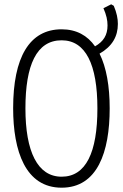

<svg xmlns="http://www.w3.org/2000/svg" viewBox="-20 -861 570 891"><path d="M266 10C432 10 489 -155 489 -358C489 -460 474 -548 442 -612C501 -646 527 -692 527 -750C527 -774 522 -801 508 -834L496 -841L460 -823C474 -791 479 -767 479 -743C479 -698 460 -668 421 -646C386 -696 335 -725 266 -725C116 -725 41 -594 41 -359C41 -160 98 10 266 10ZM266 -41C154 -41 98 -158 98 -358C98 -558 149 -674 266 -674C378 -674 432 -561 432 -358C432 -154 379 -41 266 -41Z"/></svg>

Font: Noto Sans Mono Condensed Light
Style: Regular
Weight: 300
Width: 3
Designer: Monotype Design Team
Foundry: Monotype Imaging Inc.
Version: Version 2.014